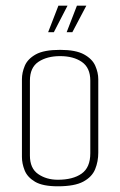

<svg xmlns="http://www.w3.org/2000/svg" viewBox="-20 -650 422 674"><path d="M183 4Q130 4 103 -12Q76 -28 66.5 -52Q57 -76 57 -99V-372Q57 -395 67 -419Q77 -443 105.5 -459Q134 -475 191 -475Q246 -475 275 -459Q304 -443 314.5 -419Q325 -395 325 -372V-114Q325 -83 314 -56Q303 -29 272.5 -12.5Q242 4 183 4ZM183 -19Q236 -19 266.5 -40.5Q297 -62 297 -112V-367Q297 -412 267.5 -432.5Q238 -453 191 -453Q145 -453 115 -433Q85 -413 85 -367V-104Q85 -59 114 -39Q143 -19 183 -19ZM149 -537 185 -630H217L169 -537ZM214 -537 250 -630H283L234 -537Z"/></svg>

Font: Smooch Sans ExtraLight
Style: Regular
Weight: 200
Designer: Robert E. Leuschke
Foundry: Robert E. Leuschke
Version: Version 1.010; ttfautohint (v1.8.3)